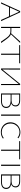

<svg xmlns="http://www.w3.org/2000/svg" viewBox="2038 -2544 511 4628"><g transform="rotate(90 2294.0 -230.5)"><path d="M374 -192H153L66 0H37L248 -460H278L490 0H461ZM364 -214 263 -437 163 -214Z M1018 0H983L905 -113Q873 -158 847.5 -182Q822 -206 793.5 -216Q765 -226 722 -226H656V0H628V-460H656V-248H729Q764 -248 784 -243L980 -460H1016L806 -237Q838 -226 865.5 -200Q893 -174 930 -123Z M1506 -437H1301V0H1274V-437H1069V-460H1506Z M2031 0H2005L2006 -427L1660 0H1631V-460H1658L1657 -33L2003 -460H2031Z M2583 -124Q2583 -64 2540.5 -32Q2498 0 2417 0H2233V-460H2398Q2469 -460 2507.5 -431.5Q2546 -403 2546 -351Q2546 -312 2526.5 -284.5Q2507 -257 2471 -244Q2526 -233 2554.5 -202.5Q2583 -172 2583 -124ZM2259 -438V-253H2402Q2460 -253 2490 -277.5Q2520 -302 2520 -348Q2520 -391 2488.5 -414.5Q2457 -438 2396 -438ZM2556 -124Q2556 -176 2516 -203.5Q2476 -231 2399 -231H2259V-22H2417Q2556 -22 2556 -124Z M2742 -460H2770V0H2742Z M2929 -226Q2929 -294 2961 -349Q2993 -404 3048 -435Q3103 -466 3170 -466Q3253 -466 3314 -416L3297 -397Q3241 -444 3168 -444Q3110 -444 3062 -416Q3014 -388 2986 -339Q2958 -290 2958 -228Q2958 -167 2985 -119Q3012 -71 3059.5 -44Q3107 -17 3167 -17Q3246 -17 3307 -65L3321 -46Q3256 5 3165 5Q3097 5 3043.5 -25Q2990 -55 2959.5 -107.5Q2929 -160 2929 -226Z M3820 -437H3615V0H3588V-437H3383V-460H3820Z M3950 -460H3978V0H3950Z M4535 -124Q4535 -64 4492.5 -32Q4450 0 4369 0H4185V-460H4350Q4421 -460 4459.5 -431.5Q4498 -403 4498 -351Q4498 -312 4478.5 -284.5Q4459 -257 4423 -244Q4478 -233 4506.5 -202.5Q4535 -172 4535 -124ZM4211 -438V-253H4354Q4412 -253 4442 -277.5Q4472 -302 4472 -348Q4472 -391 4440.5 -414.5Q4409 -438 4348 -438ZM4508 -124Q4508 -176 4468 -203.5Q4428 -231 4351 -231H4211V-22H4369Q4508 -22 4508 -124Z"/></g></svg>

Font: Ysabeau SC Extralight
Style: Regular
Weight: 200
Designer: Christian Thalmann (Catharsis Fonts)
Version: Version 0.003